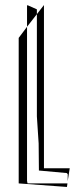

<svg xmlns="http://www.w3.org/2000/svg" viewBox="-20 -730 310 760"><path d="M87 -14V-624L54 -580V-4L245 10L247 -4H89ZM134 -55 244 -45 248 -41V-13L256 -64H154V-710L126 -674V-269L133 -162ZM87 -709H90L126 -693V-674L87 -624ZM247 -4 248 -13 247 -4Z"/></svg>

Font: Quebrada
Style: Regular
Weight: 400
Designer: deFharo
Foundry: deFharo
Version: Version 1.034 2012